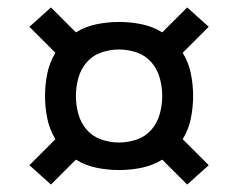

<svg xmlns="http://www.w3.org/2000/svg" viewBox="-20 -598 640 516"><path d="M117 -102 59 -154 129 -224Q113 -250 107 -280Q101 -310 101 -340Q101 -370 107 -400Q113 -430 129 -456L59 -526L117 -578L184 -511Q210 -527 240 -533Q270 -539 300 -539Q330 -539 360 -533Q390 -527 416 -511L483 -578L541 -526L471 -456Q487 -430 493 -400Q499 -370 499 -340Q499 -310 493 -280Q487 -250 471 -224L541 -154L483 -102L416 -169Q390 -153 360 -147Q330 -141 300 -141Q270 -141 240 -147Q210 -153 184 -169ZM300 -215Q324 -215 347.5 -223Q371 -231 387 -249.5Q403 -268 409.5 -292Q416 -316 416 -340Q416 -364 409.5 -388Q403 -412 387 -430.5Q371 -449 347.5 -457Q324 -465 300 -465Q276 -465 252.5 -457Q229 -449 213 -430.5Q197 -412 190.5 -388Q184 -364 184 -340Q184 -316 190.5 -292Q197 -268 213 -249.5Q229 -231 252.5 -223Q276 -215 300 -215Z"/></svg>

Font: Nova Nerd Font
Style: Regular
Weight: 400
Designer: Belleve Invis
Foundry: Belleve Invis
Version: Version 24.1.4; ttfautohint (v1.8.4);Nerd Fonts 3.1.1